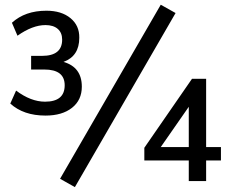

<svg xmlns="http://www.w3.org/2000/svg" viewBox="-20 -764 992 810"><path d="M171.9 -276.4Q79.1 -276.4 23.4 -327.1L47.9 -381.8Q110.4 -335 169.9 -335Q252.9 -335 252.9 -404.3Q252.9 -470.7 167 -470.7H111.3V-528.3H157.2Q242.2 -528.3 242.2 -596.7Q242.2 -626 223.6 -642.1Q205.1 -658.2 171.9 -658.2Q117.2 -658.2 53.7 -613.3L30.3 -668Q85.9 -718.8 175.8 -718.8Q239.3 -718.8 277.3 -687.5Q315.4 -656.2 314.5 -604.5Q314.5 -527.3 248 -502.9Q325.2 -480.5 325.2 -398.4Q325.2 -341.8 283.7 -309.1Q242.2 -276.4 171.9 -276.4ZM233.4 -9.8 658.2 -744.1 720.7 -709 295.9 25.4ZM588.9 -86.9V-140.6L790 -431.6H849.6V-143.6H912.1V-86.9H849.6V0H776.4V-86.9ZM658.2 -143.6H776.4V-313.5Z"/></svg>

Font: Min Sans
Style: Regular
Weight: 400
Designer: Jinseong-Kim, NotoSansCJK, Nunito
Foundry: Jinseong-Kim
Version: Version 1.400;Glyphs 3.1.2 (3151)